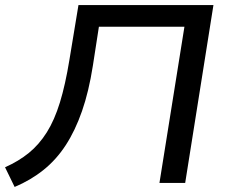

<svg xmlns="http://www.w3.org/2000/svg" viewBox="-31 -725 897 761"><path d="M27 16 -11 -62Q43 -86 83.5 -119Q124 -152 154.5 -200.5Q185 -249 206.5 -319Q228 -389 244 -487L280 -705H815L703 0H601L700 -619H361L337 -464Q321 -362 294 -284.5Q267 -207 229.5 -149.5Q192 -92 141.5 -51.5Q91 -11 27 16Z"/></svg>

Font: Nunito Sans 10pt SemiExpanded Medium
Style: Italic
Weight: 500
Width: 6
Italic angle: -9°
Designer: Vernon Adams
Foundry: Vernon Adams
Version: Version 3.101;gftools[0.9.27]